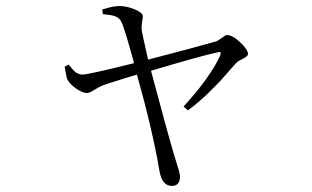

<svg xmlns="http://www.w3.org/2000/svg" viewBox="-20 -566 1040 640"><path d="M323.2 -518.6 320.3 -534.2Q357.4 -545.9 377.9 -545.9Q402.3 -545.9 429.2 -534.7Q456.1 -523.4 456.1 -511.7Q456.1 -505.9 453.6 -492.2Q451.2 -478.5 452.1 -466.8Q453.1 -458 473.6 -367.2Q645.5 -412.1 699.2 -427.7Q708 -430.7 719.7 -439.9Q731.4 -449.2 736.3 -449.2Q754.9 -449.2 780.8 -424.8Q806.6 -400.4 806.6 -386.7Q806.6 -380.9 800.3 -376.5Q793.9 -372.1 783.7 -367.2Q773.4 -362.3 768.6 -357.4Q765.6 -354.5 750.5 -337.4Q735.4 -320.3 727.5 -311Q719.7 -301.8 702.6 -284.2Q685.5 -266.6 672.9 -254.4Q660.2 -242.2 642.1 -226.6Q624 -210.9 606.4 -198.2L591.8 -210.9Q679.7 -306.6 713.9 -380.9Q716.8 -389.6 714.8 -391.6Q712.9 -393.6 705.1 -391.6Q646.5 -378.9 483.4 -330.1Q538.1 -124 561.5 -45.9Q580.1 11.7 580.1 21.5Q580.1 53.7 552.7 53.7Q520.5 53.7 511.7 4.9Q489.3 -128.9 436.5 -317.4Q417 -311.5 393.1 -304.2Q369.1 -296.9 348.1 -290Q327.1 -283.2 324.2 -282.2Q311.5 -277.3 294.9 -266.6Q278.3 -255.9 269.5 -255.9Q254.9 -255.9 233.4 -271Q211.9 -286.1 203.1 -303.7Q202.1 -306.6 195.3 -343.8L209 -350.6Q210 -349.6 214.4 -344.2Q218.8 -338.9 220.7 -336.4Q222.7 -334 227.1 -329.6Q231.4 -325.2 234.9 -323.2Q238.3 -321.3 243.7 -319.3Q249 -317.4 253.9 -317.4Q270.5 -316.4 426.8 -355.5Q395.5 -471.7 384.8 -492.2Q378.9 -505.9 365.2 -511.2Q351.6 -516.6 323.2 -518.6Z"/></svg>

Font: GenYoMin TW TTF Light
Style: Regular
Weight: 300
Version: Version 1.300